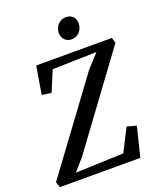

<svg xmlns="http://www.w3.org/2000/svg" viewBox="-180 -1061 969 1165"><g transform="rotate(-20 304.0 -478.5)"><path d="M1.5 0 -10.5 -36 413.5 -611 490.5 -694.5 205 -687.5 150 -555 89 -563.5 119 -743H607.5L618 -708L189.5 -125.5L122.5 -49.5L433 -61L507.5 -207.5L568 -191L521 0ZM374.5 -818.5Q358 -818.5 344.2 -826.8Q330.5 -835 322.5 -849.2Q314.5 -863.5 315 -881.5Q316 -914 336.8 -935.5Q357.5 -957 388 -957Q415 -957 432 -940Q449 -923 448.5 -897Q448.5 -863 427.8 -840.8Q407 -818.5 374.5 -818.5Z"/></g></svg>

Font: Merriweather 36pt Medium
Style: Italic
Weight: 500
Italic angle: -7.8°
Version: Version 2.101